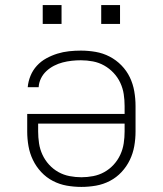

<svg xmlns="http://www.w3.org/2000/svg" viewBox="-20 -727 640 755"><path d="M300 8Q271 8 242.5 3Q214 -2 188 -15.5Q162 -29 142 -50.5Q122 -72 109.5 -98Q97 -124 92 -152.5Q87 -181 87 -210V-279H470V-310Q470 -334 466.5 -357Q463 -380 453 -401.5Q443 -423 426.5 -440.5Q410 -458 389.5 -469.5Q369 -481 345.5 -485.5Q322 -490 298 -490Q280 -490 262 -488Q244 -486 226.5 -481.5Q209 -477 192.5 -468.5Q176 -460 162.5 -447.5Q149 -435 141 -418.5Q133 -402 132 -384H89Q91 -407 100 -429Q109 -451 125 -468.5Q141 -486 162 -497.5Q183 -509 205.5 -516Q228 -523 251.5 -525.5Q275 -528 298 -528Q327 -528 356 -523Q385 -518 411 -504.5Q437 -491 457.5 -470Q478 -449 490.5 -423Q503 -397 508 -368Q513 -339 513 -310V-210Q513 -181 508 -152.5Q503 -124 490.5 -98Q478 -72 458 -50.5Q438 -29 412 -15.5Q386 -2 357.5 3Q329 8 300 8ZM300 -30Q323 -30 346.5 -34.5Q370 -39 390.5 -50.5Q411 -62 427 -79.5Q443 -97 453 -118.5Q463 -140 466.5 -163.5Q470 -187 470 -210V-241H130V-210Q130 -187 133.5 -163.5Q137 -140 147 -118.5Q157 -97 173 -79.5Q189 -62 209.5 -50.5Q230 -39 253.5 -34.5Q277 -30 300 -30ZM378 -633V-707H452V-633ZM148 -633V-707H222V-633Z"/></svg>

Font: Iosevka SS04 XLt Ex
Style: Regular
Weight: 200
Width: 7
Monospace: yes
Designer: Belleve Invis
Foundry: Belleve Invis
Version: Version 19.0.0; ttfautohint (v1.8.4)